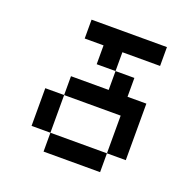

<svg xmlns="http://www.w3.org/2000/svg" viewBox="-111 -719 831 831"><g transform="rotate(20 304.0 -304.0)"><path d="M347.2 -434H260.4V-520.8H173.6V-607.6H520.8V-520.8H347.2ZM173.6 -86.8H434V0H173.6ZM173.6 -86.8H86.8V-260.4H173.6ZM347.2 -347.2V-434H434V-347.2H520.8V-86.8H434V-260.4H173.6V-347.2Z"/></g></svg>

Font: 8-bit Operator+ 8
Style: Regular
Weight: 400
Designer: GrandChaos9000
Version: Version 1.3.0 - August 1, 2014